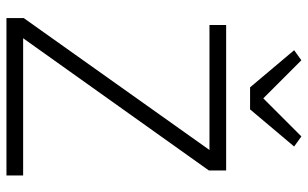

<svg xmlns="http://www.w3.org/2000/svg" viewBox="-204 -774 977 610"><g transform="rotate(90 285.0 -468.5)"><path d="M537 0H37V-55L456 -645H59V-698H521V-643L101 -53H537ZM257 -774 139 -914 171 -937 292 -816 413 -937 445 -914 327 -774Z"/></g></svg>

Font: IBM Plex Sans Hebrew Light
Style: Regular
Weight: 300
Designer: Mike Abbink, Paul van der Laan, Pieter van Rosmalen, Yanek Iontef
Foundry: Bold Monday
Version: Version 1.2